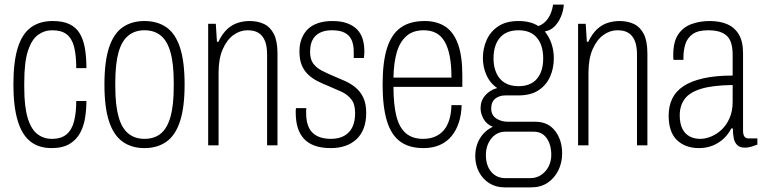

<svg xmlns="http://www.w3.org/2000/svg" viewBox="-20 -629 3302 831"><path d="M203 12Q147 12 110.5 -17.5Q74 -47 56 -108.5Q38 -170 38 -263Q38 -362 57 -422.5Q76 -483 114 -510.5Q152 -538 208 -538Q252 -538 280.5 -524.5Q309 -511 325 -484.5Q341 -458 347.5 -420Q354 -382 354 -334H310Q310 -391 300.5 -427Q291 -463 268.5 -480.5Q246 -498 206 -498Q172 -498 144.5 -478Q117 -458 101 -409Q85 -360 85 -272V-251Q85 -167 100 -118Q115 -69 142 -48.5Q169 -28 204 -28Q245 -28 268 -47.5Q291 -67 300.5 -104Q310 -141 310 -192H354Q354 -157 348.5 -120.5Q343 -84 327 -54Q311 -24 281 -6Q251 12 203 12Z M605 12Q550 12 511 -15.5Q472 -43 452 -103.5Q432 -164 432 -263Q432 -363 452 -423.5Q472 -484 511 -511Q550 -538 605 -538Q661 -538 700 -511Q739 -484 759 -423.5Q779 -363 779 -263Q779 -164 759 -103.5Q739 -43 700 -15.5Q661 12 605 12ZM605 -28Q648 -28 676 -51Q704 -74 718 -124Q732 -174 732 -255V-271Q732 -353 718 -402.5Q704 -452 676 -475Q648 -498 605 -498Q564 -498 535.5 -475Q507 -452 493 -402.5Q479 -353 479 -271V-255Q479 -174 493 -124Q507 -74 535.5 -51Q564 -28 605 -28Z M881 0V-526H914L919 -448H925Q942 -483 963 -502.5Q984 -522 1009 -530Q1034 -538 1060 -538Q1096 -538 1123 -525Q1150 -512 1165.5 -481.5Q1181 -451 1181 -397V0H1136V-392Q1136 -419 1131 -438.5Q1126 -458 1115.5 -471.5Q1105 -485 1089.5 -491.5Q1074 -498 1051 -498Q1019 -498 990.5 -477.5Q962 -457 944 -416Q926 -375 926 -314V0Z M1412 12Q1371 12 1342 1.5Q1313 -9 1295 -29Q1277 -49 1268.5 -77Q1260 -105 1260 -141Q1260 -146 1260 -151.5Q1260 -157 1261 -161H1306Q1305 -156 1305 -150.5Q1305 -145 1305 -140Q1305 -101 1317 -76.5Q1329 -52 1353 -40Q1377 -28 1412 -28Q1447 -28 1470.5 -41.5Q1494 -55 1505.5 -79.5Q1517 -104 1517 -140Q1517 -178 1500.5 -199Q1484 -220 1458 -232Q1432 -244 1403 -256Q1378 -266 1355 -277.5Q1332 -289 1314 -306Q1296 -323 1286 -347Q1276 -371 1276 -407Q1276 -437 1285.5 -461.5Q1295 -486 1312.5 -503Q1330 -520 1357 -529Q1384 -538 1418 -538Q1457 -538 1483.5 -528Q1510 -518 1526.5 -500.5Q1543 -483 1550 -459Q1557 -435 1557 -407Q1557 -400 1556.5 -393Q1556 -386 1555 -378H1511V-406Q1511 -435 1502 -455.5Q1493 -476 1472.5 -487Q1452 -498 1418 -498Q1391 -498 1373 -491Q1355 -484 1343.5 -471.5Q1332 -459 1327 -442Q1322 -425 1322 -405Q1322 -372 1336 -353.5Q1350 -335 1373.5 -323Q1397 -311 1423 -300Q1447 -290 1472 -279Q1497 -268 1518 -251Q1539 -234 1552 -207.5Q1565 -181 1565 -140Q1565 -102 1554 -73.5Q1543 -45 1522.5 -26Q1502 -7 1474 2.5Q1446 12 1412 12Z M1812 12Q1751 12 1712 -16.5Q1673 -45 1654.5 -106Q1636 -167 1636 -263Q1636 -362 1655.5 -422Q1675 -482 1715 -510Q1755 -538 1818 -538Q1870 -538 1906.5 -514.5Q1943 -491 1962 -439Q1981 -387 1981 -303V-253H1683Q1683 -175 1696 -125Q1709 -75 1737.5 -51.5Q1766 -28 1811 -28Q1840 -28 1862.5 -37.5Q1885 -47 1900.5 -65Q1916 -83 1924.5 -110.5Q1933 -138 1934 -174H1978Q1977 -133 1966 -99Q1955 -65 1934.5 -40Q1914 -15 1883.5 -1.5Q1853 12 1812 12ZM1683 -293H1934Q1934 -347 1926.5 -385.5Q1919 -424 1904.5 -449Q1890 -474 1867.5 -486Q1845 -498 1814 -498Q1767 -498 1738.5 -472.5Q1710 -447 1697 -401.5Q1684 -356 1683 -293Z M2164 182Q2127 182 2098.5 164.5Q2070 147 2053.5 116Q2037 85 2037 47Q2037 3 2057.5 -30.5Q2078 -64 2113 -80Q2086 -91 2073 -114Q2060 -137 2060 -161Q2060 -193 2080 -216Q2100 -239 2132 -248Q2101 -269 2085.5 -304Q2070 -339 2070 -377Q2070 -420 2086.5 -456.5Q2103 -493 2137 -515.5Q2171 -538 2224 -538Q2250 -538 2272 -532.5Q2294 -527 2310 -516Q2335 -525 2351.5 -548.5Q2368 -572 2374 -609H2420Q2419 -584 2408.5 -558.5Q2398 -533 2380.5 -515Q2363 -497 2338 -493Q2358 -468 2367.5 -438.5Q2377 -409 2377 -377Q2377 -333 2360.5 -296.5Q2344 -260 2310.5 -238Q2277 -216 2223 -216H2167Q2141 -216 2123.5 -202Q2106 -188 2106 -159Q2106 -131 2127.5 -116.5Q2149 -102 2180 -102H2298Q2352 -102 2382.5 -62.5Q2413 -23 2413 35Q2413 76 2396 109.5Q2379 143 2349.5 162.5Q2320 182 2278 182ZM2168 142H2275Q2302 142 2322.5 128Q2343 114 2354.5 91.5Q2366 69 2366 42Q2366 -3 2346 -31Q2326 -59 2291 -59H2168Q2130 -59 2106.5 -29.5Q2083 0 2083 42Q2083 87 2106 114.5Q2129 142 2168 142ZM2224 -256Q2277 -256 2304 -288Q2331 -320 2331 -376Q2331 -433 2304 -465.5Q2277 -498 2224 -498Q2171 -498 2143.5 -465.5Q2116 -433 2116 -376Q2116 -340 2128.5 -312.5Q2141 -285 2165 -270.5Q2189 -256 2224 -256Z M2482 0V-526H2515L2520 -448H2526Q2543 -483 2564 -502.5Q2585 -522 2610 -530Q2635 -538 2661 -538Q2697 -538 2724 -525Q2751 -512 2766.5 -481.5Q2782 -451 2782 -397V0H2737V-392Q2737 -419 2732 -438.5Q2727 -458 2716.5 -471.5Q2706 -485 2690.5 -491.5Q2675 -498 2652 -498Q2620 -498 2591.5 -477.5Q2563 -457 2545 -416Q2527 -375 2527 -314V0Z M3005 12Q2975 12 2951 3Q2927 -6 2909.5 -23Q2892 -40 2883 -66.5Q2874 -93 2874 -128Q2874 -170 2889.5 -202Q2905 -234 2938 -256Q2971 -278 3024 -290Q3077 -302 3151 -302V-392Q3151 -428 3141.5 -451Q3132 -474 3108.5 -486Q3085 -498 3045 -498Q3001 -498 2978 -481.5Q2955 -465 2946.5 -438.5Q2938 -412 2938 -380V-370H2895Q2894 -375 2894 -380Q2894 -385 2894 -392Q2894 -448 2915 -479.5Q2936 -511 2972 -524.5Q3008 -538 3052 -538Q3096 -538 3128 -524Q3160 -510 3178 -479.5Q3196 -449 3196 -399V-65Q3196 -46 3202 -38Q3208 -30 3219 -30H3258V-3Q3245 2 3231.5 6Q3218 10 3204 10Q3182 10 3170.5 -1.5Q3159 -13 3155.5 -32Q3152 -51 3152 -73H3145Q3132 -47 3111 -28Q3090 -9 3063.5 1.5Q3037 12 3005 12ZM3011 -28Q3033 -28 3057.5 -38Q3082 -48 3103 -67.5Q3124 -87 3137.5 -117.5Q3151 -148 3151 -188V-261Q3064 -260 3014 -244.5Q2964 -229 2943 -200Q2922 -171 2922 -130Q2922 -95 2933 -72.5Q2944 -50 2964 -39Q2984 -28 3011 -28Z"/></svg>

Font: Archivo Condensed Thin
Style: Regular
Weight: 250
Width: 3
Designer: Hector Gatti
Foundry: Omnibus-Type
Version: Version 2.001